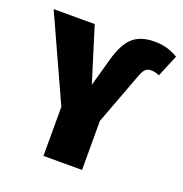

<svg xmlns="http://www.w3.org/2000/svg" viewBox="-146 -831 903 945"><g transform="rotate(20 306.0 -358.0)"><path d="M183 -257 -17 -696H198L287 -410L327 -554Q351 -642 391.5 -679Q432 -716 506 -716Q574 -716 629 -682L581 -567Q559 -577 539 -577Q519 -577 508 -566.5Q497 -556 487 -529L385 -257V0H183Z"/></g></svg>

Font: Fira Sans Condensed Black
Style: Regular
Weight: 900
Width: 3
Designer: Carrois Corporate & Edenspiekermann AG
Foundry: Carrois Corporate GbR & Edenspiekermann AG
Version: Version 4.203